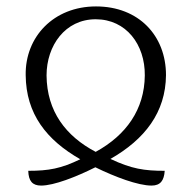

<svg xmlns="http://www.w3.org/2000/svg" viewBox="-20 -567 596 598"><path d="M108 11C148 11 217 -16 277 -46C338 -16 410 11 452 11C480 11 491 -5 493 -35C429 -35 390 -41 324 -72C431 -133 496 -217 497 -333C497 -456 412 -547 279 -547C147 -547 58 -452 60 -333C61 -212 125 -131 230 -71C170 -42 132 -35 68 -35C69 -3 81 11 108 11ZM278 -94C185 -143 126 -220 125 -332C125 -425 183 -507 278 -507C373 -507 432 -428 431 -332C430 -226 373 -146 278 -94Z"/></svg>

Font: Noto Serif Georgian Light
Style: Regular
Weight: 300
Designer: Monotype Design Team, Akaki Razmadze
Foundry: Google LLC
Version: Version 2.003